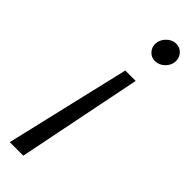

<svg xmlns="http://www.w3.org/2000/svg" viewBox="-249 -721 743 743"><g transform="rotate(45 123.0 -349.5)"><path d="M190 -499 87 13H13L133 -499ZM199 -712Q219 -712 232.5 -698Q246 -684 246 -664Q246 -641 228.5 -623.5Q211 -606 188 -606Q168 -606 155 -620Q142 -634 142 -653Q142 -676 159.5 -694Q177 -712 199 -712Z"/></g></svg>

Font: Red Hat Text
Style: Italic
Weight: 400
Italic angle: -12°
Designer: Pentagram / MCKL
Foundry: Pentagram / MCKL
Version: Version 1.005; Red Hat Text Italic